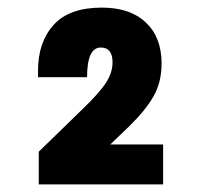

<svg xmlns="http://www.w3.org/2000/svg" viewBox="-20 -918 529 505"><path d="M82 -433V-519L195 -629Q241 -673 258.5 -700Q276 -727 276 -754Q276 -793 245 -793Q209 -793 209 -715H80V-732Q80 -807 121 -852.5Q162 -898 248 -898Q322 -898 363.5 -859Q405 -820 405 -751Q405 -702 384 -665Q363 -628 320 -586L270 -538H409V-433Z"/></svg>

Font: Oswald Heavy
Style: Regular
Weight: 400
Designer: Vernon Adams
Foundry: Vernon Adams
Version: Version 4.101